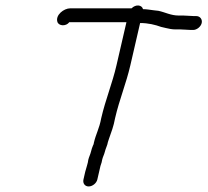

<svg xmlns="http://www.w3.org/2000/svg" viewBox="-20 -659 748 692"><path d="M344.8 -233C338 -195.4 325.9 -177.2 318.2 -144C318.3 -141.3 317.2 -138 314.9 -134C311.9 -126.7 309.6 -119.7 308.1 -113C305.7 -102.7 300.4 -92.6 298.2 -83C297.5 -72.1 290 -51.8 287.2 -40L280.8 -12C277.7 1.5 285.9 13 299.5 13C313.1 13 327.7 1.5 330.8 -12L342.1 -61C345.6 -70.3 347.7 -78 348.4 -84C350.6 -93.4 355.7 -102.7 357.9 -112C360.4 -123.2 367.5 -136.4 368.9 -147C369.7 -150.3 370.9 -154 372.5 -158C381.5 -184.3 389.1 -201.8 395 -234C410.4 -300.7 434.4 -357 449.9 -424L485 -576C514.4 -576 539.5 -569.7 560.7 -562L577.8 -558C588.7 -555.5 599.4 -553 611.7 -553H629.7C643.4 -553 655.2 -551 668.2 -551H676.2C689.4 -551 703.9 -562.8 707 -576C710 -589.2 701 -601 687.8 -601H679.8C667.7 -601 654.4 -603 641.2 -603H624.2C595.7 -603 574.9 -615 551.1 -620L533.6 -622C524.4 -623.1 508.1 -626 495.5 -626C491.2 -642.2 468.9 -644 454.2 -629H233.2C210.1 -629 178.9 -604.7 186.9 -580C191.8 -564.9 218.1 -563.2 229.7 -579H435.7L399.9 -424C384.6 -357.6 360.4 -300.6 344.8 -233Z"/></svg>

Font: HoneyBee
Style: BookIt
Weight: 300
Foundry: Cannot Into Space Fonts
Version: Version 0.89